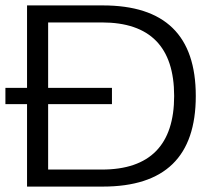

<svg xmlns="http://www.w3.org/2000/svg" viewBox="-40 -690 777 710"><path d="M340 -670H60V-365H-20V-305H60V0H340C570 0 684 -111 684 -335C684 -559 570 -670 340 -670ZM138 -63V-305H374V-365H138V-607H337C515 -607 604 -516 604 -335C604 -155 515 -63 337 -63Z"/></svg>

Font: LT Wave Light
Style: Regular
Weight: 300
Designer: Daniel Lyons
Version: Version 2.5 (Glyphs App)